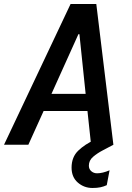

<svg xmlns="http://www.w3.org/2000/svg" viewBox="-36 -720 656 955"><path d="M-16 0 315 -700H443L528 0H417L399 -168H181L105 0ZM354 -550 220 -253H390L359 -550ZM424 215Q382 215 351 188Q320 161 320 114Q320 61 353.5 29Q387 -3 436 -25L503 -55L528 0L475 28Q448 42 427 60Q406 78 406 104Q406 121 418 131.5Q430 142 447 142Q474 142 509 127L495 201Q480 208 463.5 211.5Q447 215 424 215Z"/></svg>

Font: DM Mono Medium
Style: Italic
Weight: 500
Italic angle: -10°
Designer: Colophon Foundry
Foundry: Colophon Foundry
Version: Version 1.000; ttfautohint (v1.8.2.53-6de2)